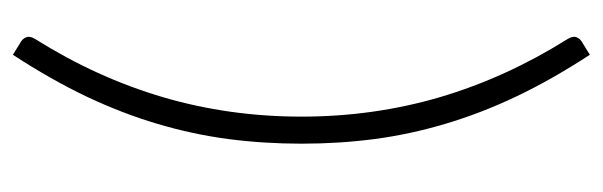

<svg xmlns="http://www.w3.org/2000/svg" viewBox="-339 -464 936 298"><g transform="rotate(-90 129.0 -315.0)"><path d="M97 -315Q97 -203 127.2 -100.2Q157.5 2.5 217.5 98Q222.5 106.5 220.2 111.8Q218 117 214 119.5L193 132.5Q154.5 73.5 128.2 18.2Q102 -37 85.8 -91.8Q69.5 -146.5 62.2 -201.5Q55 -256.5 55 -315Q55 -373.5 62.2 -428.8Q69.5 -484 85.8 -538.8Q102 -593.5 128.2 -648.8Q154.5 -704 193 -763L214 -750Q218 -747.5 220.2 -742.2Q222.5 -737 217.5 -728.5Q157.5 -633 127.2 -530.2Q97 -427.5 97 -315Z"/></g></svg>

Font: Lato 2
Style: Regular
Weight: 300
Designer: Lukasz Dziedzic with Adam Twardoch and Botio Nikoltchev
Foundry: tyPoland Lukasz Dziedzic
Version: Version 2.015; 2015-08-06; http://www.latofonts.com/